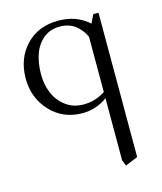

<svg xmlns="http://www.w3.org/2000/svg" viewBox="-113 -535 779 921"><g transform="rotate(-15 276.5 -74.5)"><path d="M41 -223.1Q41 -323.2 102.3 -387.7Q163.6 -452.1 262.2 -452.1Q354.5 -452.1 414.1 -397L434.1 -439H460V277.8L397.9 303.2L386.2 274.9V-34.2Q331.1 6.8 262.2 6.8Q166 6.8 103.5 -60.3Q41 -127.4 41 -223.1ZM117.2 -223.1Q117.2 -174.8 134.3 -132.3Q151.4 -89.8 189 -61Q226.6 -32.2 277.8 -32.2Q336.9 -32.2 386.2 -64.9V-338.9Q370.1 -375.5 339.1 -399.2Q308.1 -422.9 262.2 -422.9Q214.4 -422.9 180.9 -395Q147.5 -367.2 132.3 -323Q117.2 -278.8 117.2 -223.1Z"/></g></svg>

Font: Dihjauti
Style: Regular
Weight: 400
Designer: T. Christopher White
Version: Version 3.0.0